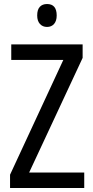

<svg xmlns="http://www.w3.org/2000/svg" viewBox="-20 -935 464 955"><path d="M399 0H30V-66L295 -637H36V-714H391V-647L125 -77H399ZM214 -915Q262 -915 262 -858Q262 -831 249 -816Q236 -801 214 -801Q192 -801 178.5 -816Q165 -831 165 -858Q165 -887 178 -901Q191 -915 214 -915Z"/></svg>

Font: Noto Sans Thai Cond
Style: Regular
Weight: 400
Width: 3
Designer: Monotype Design Team
Foundry: Monotype Imaging Inc.
Version: Version 2.002; ttfautohint (v1.8.4.7-5d5b)